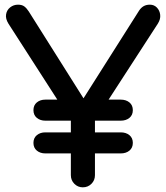

<svg xmlns="http://www.w3.org/2000/svg" viewBox="-20 -801 710 821"><path d="M174 -285Q152 -285 137.5 -297Q123 -309 123 -330Q123 -351 137.5 -363Q152 -375 174 -375H496Q519 -375 533.5 -363Q548 -351 548 -330Q548 -309 533.5 -297Q519 -285 496 -285ZM174 -145Q152 -145 137.5 -157Q123 -169 123 -190Q123 -211 137.5 -223Q152 -235 174 -235H496Q519 -235 533.5 -223Q548 -211 548 -190Q548 -169 533.5 -157Q519 -145 496 -145ZM334 0Q313 0 298 -15Q283 -30 283 -52V-285L16 -700Q3 -721 6 -739.5Q9 -758 23.5 -769.5Q38 -781 57 -781Q74 -781 84 -773.5Q94 -766 103 -752L357 -349H317L575 -756Q583 -768 594 -774.5Q605 -781 621 -781Q639 -781 651 -768.5Q663 -756 665 -737.5Q667 -719 655 -700L386 -285V-52Q386 -30 371 -15Q356 0 334 0Z"/></svg>

Font: Comfortaa
Style: Bold
Weight: 700
Designer: Johan Aakerlund
Foundry: Johan Aakerlund
Version: Version 3.104; ttfautohint (v1.8.1.43-b0c9)